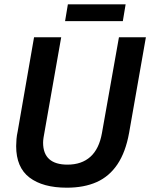

<svg xmlns="http://www.w3.org/2000/svg" viewBox="-20 -859 697 891"><path d="M290 12Q179 12 117 -35Q55 -82 55 -181Q55 -196 56.5 -213.5Q58 -231 62 -249L138 -686H264L186 -243Q184 -233 182 -220Q180 -207 180 -197Q180 -146 208.5 -120.5Q237 -95 293 -95Q359 -95 399.5 -131.5Q440 -168 453 -241L532 -686H657L579 -242Q563 -153 525 -96.5Q487 -40 428.5 -14Q370 12 290 12ZM282 -761 295 -839H563L550 -761Z"/></svg>

Font: Archivo SemiCondensed SemiBold
Style: Italic
Weight: 600
Width: 4
Italic angle: -10°
Designer: Hector Gatti
Foundry: Omnibus-Type
Version: Version 2.001